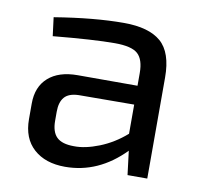

<svg xmlns="http://www.w3.org/2000/svg" viewBox="-63 -566 675 642"><g transform="rotate(10 274.5 -245.0)"><path d="M308 -499Q393 -499 434 -463.5Q475 -428 475 -343V0H408L398 -81Q310 9 197 9Q130 9 90.5 -26.5Q51 -62 51 -127V-180Q51 -237 86.5 -268.5Q122 -300 186 -300H389V-343Q389 -389 368 -408Q347 -427 290 -427Q218 -427 81 -414L73 -477Q207 -499 308 -499ZM214 -64Q252 -63 300 -82Q348 -101 389 -137V-236L201 -235Q167 -234 152.5 -217Q138 -200 138 -168V-137Q138 -99 156 -81.5Q174 -64 214 -64Z"/></g></svg>

Font: Exo 2
Style: Regular
Weight: 400
Designer: Natanael Gama
Version: Version 1.001;PS 001.001;hotconv 1.0.70;makeotf.lib2.5.58329